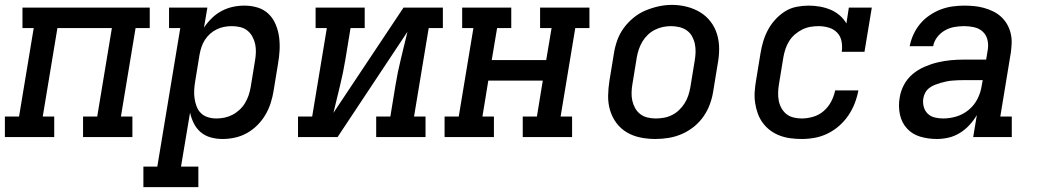

<svg xmlns="http://www.w3.org/2000/svg" viewBox="-29 -561 4249 786"><path d="M-9 0V-84H49L109 -446H63V-530H584V-446H526L466 -84H513V0H311V-84H369L429 -446H206L146 -84H193V0Z M558 205V121H615L709 -446H663V-530H820L806 -448Q820 -469 838.5 -487Q857 -505 879 -516.5Q901 -528 924.5 -533Q948 -538 972 -538Q1000 -538 1026 -530Q1052 -522 1070.5 -504Q1089 -486 1099.5 -461Q1110 -436 1113.5 -409.5Q1117 -383 1115.5 -355Q1114 -327 1109 -299L1091 -189Q1087 -164 1079 -139Q1071 -114 1057.5 -91Q1044 -68 1024.5 -48.5Q1005 -29 981.5 -16Q958 -3 932.5 2.5Q907 8 882 8Q857 8 833.5 1.5Q810 -5 792.5 -20Q775 -35 764.5 -56Q754 -77 749 -100L712 121H783V205ZM857 -76Q874 -76 890.5 -79.5Q907 -83 922.5 -91Q938 -99 951.5 -111.5Q965 -124 974 -139Q983 -154 988.5 -170Q994 -186 997 -203L1015 -313Q1018 -330 1018.5 -347.5Q1019 -365 1015.5 -381Q1012 -397 1004 -411.5Q996 -426 983.5 -436Q971 -446 954.5 -450Q938 -454 920 -454Q904 -454 888.5 -451Q873 -448 858.5 -441Q844 -434 831.5 -423Q819 -412 810 -398Q801 -384 796 -369Q791 -354 788 -338L770 -228Q767 -210 766 -192.5Q765 -175 767.5 -158Q770 -141 776 -125Q782 -109 794 -97.5Q806 -86 822.5 -81Q839 -76 857 -76Z M1191 0V-84H1249L1309 -446H1263V-530H1464V-446H1406L1385 -318Q1376 -263 1362.5 -208.5Q1349 -154 1336 -99L1623 -530H1784V-446H1726L1666 -84H1713V0H1511V-84H1569L1590 -212Q1599 -267 1612.5 -321.5Q1626 -376 1639 -431L1353 0Z M1791 0V-84H1849L1909 -446H1863V-530H2064V-446H2006L1984 -315H2207L2229 -446H2182V-530H2384V-446H2326L2266 -84H2313V0H2111V-84H2169L2193 -231H1970L1946 -84H1993V0Z M2654 8Q2623 8 2593 2Q2563 -4 2537.5 -19Q2512 -34 2494.5 -57.5Q2477 -81 2468.5 -109.5Q2460 -138 2460.5 -169Q2461 -200 2466 -231L2484 -341Q2488 -368 2497.5 -395Q2507 -422 2524 -445.5Q2541 -469 2564 -488Q2587 -507 2613.5 -518Q2640 -529 2667 -535Q2694 -541 2722 -541Q2753 -541 2782.5 -533.5Q2812 -526 2837 -511Q2862 -496 2880 -472.5Q2898 -449 2906.5 -420.5Q2915 -392 2915 -361Q2915 -330 2909 -299L2891 -189Q2887 -162 2877.5 -135.5Q2868 -109 2851.5 -85Q2835 -61 2812 -42.5Q2789 -24 2762.5 -12.5Q2736 -1 2708.5 3.5Q2681 8 2654 8ZM2655 -76Q2672 -76 2689 -79Q2706 -82 2722 -90Q2738 -98 2751 -110.5Q2764 -123 2773.5 -138Q2783 -153 2788.5 -169.5Q2794 -186 2797 -203L2815 -313Q2818 -330 2818.5 -347.5Q2819 -365 2815.5 -381.5Q2812 -398 2804 -412.5Q2796 -427 2782.5 -436.5Q2769 -446 2752 -450Q2735 -454 2718 -454Q2701 -454 2684.5 -450.5Q2668 -447 2652 -439Q2636 -431 2623 -418.5Q2610 -406 2601 -391Q2592 -376 2586.5 -360Q2581 -344 2578 -327L2560 -217Q2557 -200 2556.5 -182.5Q2556 -165 2559.5 -149Q2563 -133 2571 -118.5Q2579 -104 2592 -94Q2605 -84 2621.5 -80Q2638 -76 2655 -76Q2655 -76 2655 -76Q2655 -76 2655 -76Z M3253 8Q3230 8 3207 5Q3184 2 3163 -6Q3142 -14 3124.5 -27Q3107 -40 3094 -57.5Q3081 -75 3073.5 -95.5Q3066 -116 3062.5 -138.5Q3059 -161 3060.5 -184.5Q3062 -208 3066 -231L3084 -341Q3088 -366 3095 -390Q3102 -414 3114 -437Q3126 -460 3144 -480Q3162 -500 3184 -514Q3206 -528 3231.5 -533Q3257 -538 3281 -538Q3304 -538 3327 -534Q3350 -530 3370.5 -521.5Q3391 -513 3408 -498.5Q3425 -484 3436 -465L3446 -530H3540L3510 -349H3417Q3420 -371 3416 -392Q3412 -413 3398 -427.5Q3384 -442 3363.5 -448Q3343 -454 3322 -454Q3305 -454 3288 -451Q3271 -448 3255 -440Q3239 -432 3225 -420Q3211 -408 3201.5 -392.5Q3192 -377 3186.5 -360.5Q3181 -344 3178 -327L3160 -217Q3157 -200 3156.5 -182.5Q3156 -165 3159 -149Q3162 -133 3170 -118.5Q3178 -104 3190.5 -94Q3203 -84 3219.5 -80Q3236 -76 3253 -76Q3276 -76 3300 -83Q3324 -90 3343 -106.5Q3362 -123 3373.5 -145Q3385 -167 3390 -191H3485Q3480 -164 3470 -138Q3460 -112 3444 -88.5Q3428 -65 3406.5 -46Q3385 -27 3359.5 -14.5Q3334 -2 3307 3Q3280 8 3253 8Z M3806 8Q3771 8 3738.5 -1.5Q3706 -11 3684 -35Q3662 -59 3655 -92.5Q3648 -126 3654 -161Q3658 -188 3671.5 -213.5Q3685 -239 3707 -257.5Q3729 -276 3755.5 -287.5Q3782 -299 3809 -305.5Q3836 -312 3863 -314.5Q3890 -317 3917 -317H4008L4015 -359Q4018 -380 4013 -399.5Q4008 -419 3993.5 -432Q3979 -445 3959 -449.5Q3939 -454 3918 -454Q3898 -454 3878 -450.5Q3858 -447 3840 -437Q3822 -427 3808.5 -410Q3795 -393 3791 -372H3695Q3700 -397 3710.5 -420Q3721 -443 3737.5 -463Q3754 -483 3776 -498Q3798 -513 3821.5 -522Q3845 -531 3869.5 -534.5Q3894 -538 3918 -538Q3939 -538 3959.5 -536Q3980 -534 3999.5 -528.5Q4019 -523 4036.5 -514.5Q4054 -506 4068.5 -493Q4083 -480 4093 -463Q4103 -446 4108 -426.5Q4113 -407 4112.5 -386.5Q4112 -366 4109 -345L4066 -84H4113V0H3955L3970 -90Q3957 -68 3939.5 -49Q3922 -30 3900 -16.5Q3878 -3 3854 2.5Q3830 8 3806 8ZM3832 -76Q3860 -76 3887.5 -84.5Q3915 -93 3937.5 -112Q3960 -131 3973 -157Q3986 -183 3990 -211L3994 -233H3917Q3905 -233 3893 -232.5Q3881 -232 3869 -231Q3857 -230 3845 -227.5Q3833 -225 3821 -221.5Q3809 -218 3797.5 -213.5Q3786 -209 3775.5 -201Q3765 -193 3759 -182Q3753 -171 3751 -159Q3748 -141 3752.5 -124Q3757 -107 3769 -95.5Q3781 -84 3798 -80Q3815 -76 3832 -76Z"/></svg>

Font: Iosevka Slab MdExObl
Style: Regular
Weight: 500
Width: 7
Italic angle: -9°
Monospace: yes
Designer: Belleve Invis
Foundry: Belleve Invis
Version: Version 11.1.1; ttfautohint (v1.8.3)